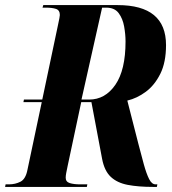

<svg xmlns="http://www.w3.org/2000/svg" viewBox="-59 -734 674 754"><path d="M-39 0 -37 -10H-24Q1 -10 21.5 -20.5Q42 -31 49 -68L105 -333H33L35 -343H107L169 -637Q176 -669 176 -675Q176 -694 161 -699Q146 -704 121 -704H108L111 -714H403Q593 -714 593 -557Q593 -489 570.5 -444Q548 -399 513.5 -373.5Q479 -348 441 -339L485 -167Q496 -124 506 -88Q516 -52 526.5 -31Q537 -10 552 -10H559L557 0H542Q484 0 442.5 -8Q401 -16 376 -39.5Q351 -63 342 -110L300 -333H260L207 -84Q203 -65 201 -54.5Q199 -44 199 -36Q199 -20 215 -15Q231 -10 256 -10H284L282 0ZM291 -343Q354 -343 394 -401Q434 -459 434 -571Q434 -599 428.5 -630Q423 -661 407 -682.5Q391 -704 358 -704H342L261 -343Z"/></svg>

Font: Noto Serif Display ExtraCondensed ExtraBold
Style: Italic
Weight: 800
Width: 2
Italic angle: -12°
Designer: Monotype Design Team
Foundry: Monotype Imaging Inc.
Version: Version 2.009